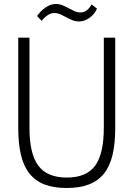

<svg xmlns="http://www.w3.org/2000/svg" viewBox="-20 -928 666 958"><path d="M165 -848Q181 -872 206.5 -890Q232 -908 258 -908Q277 -908 292.5 -901.5Q308 -895 322.5 -887Q337 -879 351 -872.5Q365 -866 382 -866Q415 -866 437 -906L464 -885Q451 -856 426 -838.5Q401 -821 375 -821Q356 -821 340.5 -827.5Q325 -834 310.5 -842Q296 -850 281.5 -856.5Q267 -863 251 -863Q234 -863 217.5 -852Q201 -841 188 -824ZM313 10Q248 10 202.5 -7.5Q157 -25 127.5 -61.5Q98 -98 84.5 -155Q71 -212 71 -291V-740H127V-291Q127 -160 171.5 -101Q216 -42 313 -42Q411 -42 454.5 -101Q498 -160 498 -291V-740H555V-291Q555 -212 541.5 -155Q528 -98 498.5 -61.5Q469 -25 423 -7.5Q377 10 313 10Z"/></svg>

Font: Encode Sans Compressed
Style: Light
Weight: 300
Designer: Pablo Impallari, Andres Torresi
Foundry: Pablo Impallari, Andres Torresi
Version: Version 1.000; ttfautohint (v1.00) -l 8 -r 50 -G 200 -x 14 -